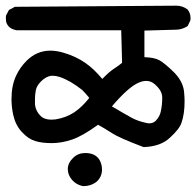

<svg xmlns="http://www.w3.org/2000/svg" viewBox="-29 -588 678 663"><path d="M224.6 -43.9Q241.2 -59.6 265.6 -59.6Q299.8 -59.6 314.5 -36.1Q323.2 -20.5 323.2 -2.9Q323.2 24.4 302.7 41Q284.2 54.7 258.8 54.7H257.8Q235.4 50.8 220.2 33.7Q205.1 16.6 205.1 -4.4Q205.1 -25.4 224.6 -43.9ZM50.8 -127.9 45.9 -132.8Q24.4 -156.2 16.6 -191.4Q10.7 -218.8 10.7 -246.1Q10.7 -292 26.4 -326.2Q40 -355.5 63.5 -378.9Q98.6 -413.1 144.5 -413.1Q166 -413.1 189.5 -406.2Q233.4 -393.6 266.6 -370.1Q295.9 -349.6 324.2 -315.4Q347.7 -339.8 364.3 -350.6Q380.9 -361.3 392.6 -371.1L389.6 -483.4H29.3Q-1 -488.3 -7.8 -512.7Q-8.8 -518.6 -8.8 -524.4Q-8.8 -533.2 -7.8 -535.2L2 -553.7L22.5 -564.5L580.1 -568.4Q600.6 -568.4 618.2 -555.7Q628.9 -543 628.9 -526.4Q628.9 -518.6 627.9 -516.6L619.1 -498Q599.6 -485.4 578.1 -485.4Q577.1 -485.4 575.2 -485.4L469.7 -482.4V-390.6Q503.9 -389.6 521.5 -379.9Q539.1 -370.1 569.3 -340.8Q601.6 -309.6 606.4 -273.4Q608.4 -252.9 608.4 -238.3Q608.4 -194.3 597.7 -164.1Q590.8 -142.6 558.6 -113.3Q526.4 -82 466.8 -80.1Q383.8 -111.3 357.4 -128.4Q331.1 -145.5 309.6 -157.2Q255.9 -118.2 219.7 -106Q183.6 -93.8 149.4 -93.8Q115.2 -93.8 92.3 -101.1Q69.3 -108.4 50.8 -127.9ZM486.3 -162.1Q500 -162.1 508.8 -170.9Q523.4 -186.5 526.4 -204.1Q531.2 -225.6 531.2 -251Q531.2 -274.4 506.8 -295.9Q493.2 -308.6 476.6 -308.6Q463.9 -308.6 450.2 -302.7Q415 -288.1 357.4 -220.7Q398.4 -196.3 426.8 -180.7Q447.3 -169.9 473.6 -164.1Q480.5 -162.1 486.3 -162.1ZM176.8 -322.3Q164.1 -326.2 156.7 -326.2Q149.4 -326.2 146.5 -326.2Q128.9 -323.2 112.3 -306.6Q97.7 -292 94.7 -276.4Q91.8 -260.7 91.8 -248Q91.8 -235.4 91.8 -226.6Q94.7 -203.1 112.3 -186.5Q125 -174.8 148.4 -174.8Q155.3 -174.8 163.1 -175.8Q199.2 -181.6 227.5 -200.2Q254.9 -218.8 279.3 -250Q266.6 -265.6 254.9 -277.3Q212.9 -310.5 176.8 -322.3Z"/></svg>

Font: JasonHandwriting2
Style: SemiBold
Weight: 600
Version: Version 1.04.7